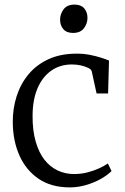

<svg xmlns="http://www.w3.org/2000/svg" viewBox="-20 -803 542 834"><path d="M283.5 11Q202.5 11 147.5 -26.5Q92.5 -64 64.2 -128Q36 -192 35.5 -271Q35 -330.5 52 -384.2Q69 -438 103.5 -479.8Q138 -521.5 190.5 -545.8Q243 -570 313.5 -570Q342.5 -570 369.8 -564.8Q397 -559.5 418.8 -552.5Q440.5 -545.5 453.5 -540L449.5 -397H399.5L378.5 -493Q377 -501 363.8 -507.8Q350.5 -514.5 331.5 -518.8Q312.5 -523 292.5 -523Q241 -523 202.8 -496.2Q164.5 -469.5 143.2 -420Q122 -370.5 121.5 -302Q121 -237 134.8 -188.8Q148.5 -140.5 173 -109.2Q197.5 -78 230.5 -62.5Q263.5 -47 301.5 -47Q332 -47 360 -54.2Q388 -61.5 410.8 -72Q433.5 -82.5 448.5 -93L464.5 -60Q446 -41.5 416.8 -25.2Q387.5 -9 352.8 1Q318 11 283.5 11ZM296.5 -660Q269 -660 255 -676.5Q241 -693 241 -717.5Q241 -742 256.2 -762.5Q271.5 -783 303.5 -783H304.5Q332 -783 346 -766.5Q360 -750 360 -725.5Q360 -701 344.8 -680.5Q329.5 -660 297.5 -660Z"/></svg>

Font: Merriweather Light 18pt Light
Style: Regular
Weight: 300
Version: Version 2.100